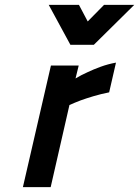

<svg xmlns="http://www.w3.org/2000/svg" viewBox="-20 -768 571 788"><path d="M189 -499H303L290 -446Q313 -460 340 -472Q363 -483 393 -494Q423 -505 456 -511L428 -389Q393 -382 363 -373Q333 -364 311 -356Q285 -346 265 -337L188 0H74ZM180 -748H304L340 -680L407 -748H531L365 -584H269Z"/></svg>

Font: Panefresco 800wt
Style: Italic
Weight: 800
Foundry: Campivisivi & Chank Co
Version: Version 1.001